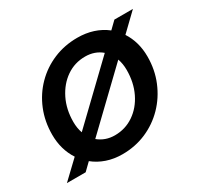

<svg xmlns="http://www.w3.org/2000/svg" viewBox="-125 -652 840 808"><g transform="rotate(-30 295.5 -248.0)"><path d="M-8 0 76 -80Q40 -135 40 -207Q40 -271 62.5 -326Q85 -381 125.5 -422Q166 -463 219.5 -485.5Q273 -508 335 -508Q417 -508 475 -463L509 -496H599L517 -417Q552 -363 552 -292Q552 -228 529 -172.5Q506 -117 465.5 -75.5Q425 -34 371.5 -11Q318 12 256 12Q215 12 180 0Q145 -12 118 -34L83 0ZM144 -209Q144 -179 153 -154L404 -395Q371 -423 324 -423Q273 -423 232.5 -395Q192 -367 168 -318.5Q144 -270 144 -209ZM268 -73Q319 -73 360 -101Q401 -129 424.5 -177.5Q448 -226 448 -287Q448 -317 439 -342L188 -101Q222 -73 268 -73Z"/></g></svg>

Font: DeepMind Sans Medium
Style: Italic
Weight: 500
Italic angle: -10°
Designer: Jonny Pinhorn / Modifications: Colophon Foundry
Foundry: Colophon Foundry
Version: Version 1.002; ttfautohint (v1.8.2)